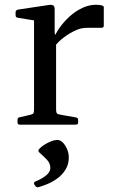

<svg xmlns="http://www.w3.org/2000/svg" viewBox="-20 -520 474 801"><path d="M140 261Q132 263 126 254L123 249Q119 241 128 237Q153 227 171.5 212.5Q190 198 190 181Q190 161 175.5 146Q161 131 144 116Q137 110 143 102Q151 93 164 84.5Q177 76 192 70Q207 64 220 64Q232 64 242.5 75Q253 86 260 102.5Q267 119 267 137Q267 165 254 186.5Q241 208 221 223Q201 238 179.5 247Q158 256 140 261ZM122 0V-316H214V0ZM413 -413Q413 -404 403 -404H347Q335 -404 324.5 -402.5Q314 -401 302 -396Q273 -384 247 -364.5Q221 -345 204 -321L201 -350Q209 -376 227 -402Q245 -428 269.5 -450.5Q294 -473 322.5 -486.5Q351 -500 379 -500Q413 -500 413 -490ZM62 0Q53 0 53 -10V-20Q53 -30 63 -31L102 -40Q116 -43 119 -47Q122 -51 122 -65V-180H214V-64Q214 -51 217.5 -47Q221 -43 235 -41L297 -30Q306 -29 306 -19V-9Q306 0 296 0ZM122 -316V-462L140 -432L54 -446Q45 -447 45 -457V-469Q45 -477 55 -480L182 -499Q196 -501 202 -497.5Q208 -494 208 -481V-382L214 -365V-316Z"/></svg>

Font: Hahmlet
Style: Regular
Weight: 400
Designer: Minjoo Ham & Mark Frömberg
Foundry: hypertype
Version: Version 1.001; ttfautohint (v1.8.3)